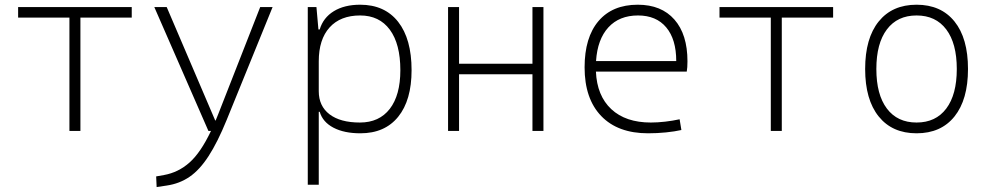

<svg xmlns="http://www.w3.org/2000/svg" viewBox="-20 -547 4142 802"><path d="M270 0V-473.6H55.7V-517.6H530.3V-473.6H315.9V0Z M634.3 234.4 632.3 189.9 665 184.1Q725.1 173.3 771.7 131.8Q818.4 90.3 861.3 0H850.6L624.5 -517.6H676.3L878.9 -43.9H880.9Q886.2 -56.6 891.6 -70.3L1066.9 -517.6H1118.7L926.8 -45.9Q888.7 47.4 851.3 105Q814 162.6 772 191.4Q730 220.2 676.8 228Z M1265.6 224.6V-517.6H1301.8L1310.1 -423.8H1315.4Q1330.1 -473.1 1374.3 -500.2Q1418.5 -527.3 1484.4 -527.3Q1586.9 -527.3 1643.1 -455.8Q1699.2 -384.3 1699.2 -253.9Q1699.2 -128.4 1643.3 -59.3Q1587.4 9.8 1485.4 9.8Q1417.5 9.8 1372.8 -13.7Q1328.1 -37.1 1315.4 -80.1H1311.5V224.6ZM1484.4 -482.4Q1401.9 -482.4 1356.7 -432.4Q1311.5 -382.3 1311.5 -291V-166Q1311.5 -104 1356.4 -69.6Q1401.4 -35.2 1483.4 -35.2Q1564 -35.2 1608.2 -92.3Q1652.3 -149.4 1652.3 -253.9Q1652.3 -363.3 1608.4 -422.9Q1564.5 -482.4 1484.4 -482.4Z M1851.6 0V-517.6H1897.5V-280.8H2204.1V-517.6H2250V0H2204.1V-236.8H1897.5V0Z M2687 9.8Q2560.5 9.8 2491.2 -62.5Q2421.9 -134.8 2421.9 -265.6Q2421.9 -390.6 2480 -459Q2538.1 -527.3 2644 -527.3Q2742.7 -527.3 2797.1 -465.3Q2851.6 -403.3 2851.6 -291Q2851.6 -263.7 2848.6 -248H2469.2Q2473.6 -147 2533.4 -91.1Q2593.3 -35.2 2698.7 -35.2Q2726.1 -35.2 2758.3 -38.8Q2790.5 -42.5 2818.8 -48.8L2826.2 -3.9Q2798.3 2.4 2761.5 6.1Q2724.6 9.8 2687 9.8ZM2645 -482.4Q2566.9 -482.4 2521.2 -432.6Q2475.6 -382.8 2469.7 -292H2804.7Q2804.7 -382.8 2762.9 -432.6Q2721.2 -482.4 2645 -482.4Z M3199.7 0V-473.6H2985.4V-517.6H3460V-473.6H3245.6V0Z M3808.6 9.8Q3707 9.8 3650.4 -60.5Q3593.8 -130.9 3593.8 -258.8Q3593.8 -387.2 3650.4 -457.3Q3707 -527.3 3808.6 -527.3Q3910.6 -527.3 3967 -457.3Q4023.4 -387.2 4023.4 -258.8Q4023.4 -130.9 3967 -60.5Q3910.6 9.8 3808.6 9.8ZM3808.6 -35.2Q3888.7 -35.2 3932.6 -93.5Q3976.6 -151.9 3976.6 -258.8Q3976.6 -365.7 3932.6 -424.1Q3888.7 -482.4 3808.6 -482.4Q3728.5 -482.4 3684.6 -424.1Q3640.6 -365.7 3640.6 -258.8Q3640.6 -151.9 3684.6 -93.5Q3728.5 -35.2 3808.6 -35.2Z"/></svg>

Font: Caskaydia Cove ExtraLight
Style: Regular
Weight: 200
Monospace: yes
Designer: Aaron Bell
Foundry: Saja Typeworks
Version: Version 4.300; ttfautohint (v1.8.3)